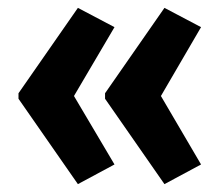

<svg xmlns="http://www.w3.org/2000/svg" viewBox="-20 -518 561 488"><path d="M27 -281V-267L178 -50L271 -100L168 -274L271 -449L178 -498ZM247 -281V-267L398 -50L491 -100L389 -274L491 -449L398 -498Z"/></svg>

Font: Noto Sans Myanmar UI ExtraCondensed
Style: Bold
Weight: 700
Width: 2
Designer: Monotype Design Team
Foundry: Monotype Imaging Inc.
Version: Version 2.103